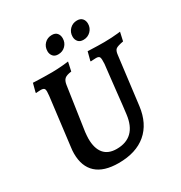

<svg xmlns="http://www.w3.org/2000/svg" viewBox="-193 -967 1055 1118"><g transform="rotate(-30 335.0 -408.5)"><path d="M202 -242Q201 -231 200 -219.5Q199 -208 199 -199Q199 -134 227.5 -99.5Q256 -65 313 -65Q378 -65 415.5 -101.5Q453 -138 462 -211Q465 -231 469 -269Q473 -307 478 -352Q483 -397 487.5 -437.5Q492 -478 495 -504Q498 -530 498 -530Q500 -564 495.5 -574Q491 -584 472 -584Q464 -584 450 -583Q436 -582 436 -582L435 -586L450 -643Q450 -643 470 -642Q490 -641 516 -640.5Q542 -640 560 -640Q584 -640 609.5 -641.5Q635 -643 652.5 -645Q670 -647 670 -647L657 -589Q618 -582 606 -573Q594 -564 591 -536L551 -215Q537 -105 468 -46.5Q399 12 282 12Q183 12 133 -33.5Q83 -79 83 -166Q83 -185 86 -206L126 -530Q130 -563 125.5 -573.5Q121 -584 100 -584Q91 -584 79.5 -583Q68 -582 68 -582L67 -586L82 -643Q82 -643 103.5 -642Q125 -641 155 -640.5Q185 -640 210 -640Q225 -640 244 -641Q263 -642 280.5 -643.5Q298 -645 309.5 -646.5Q321 -648 321 -648L308 -588Q275 -584 262 -572.5Q249 -561 245 -534ZM463 -712Q439 -712 427.5 -726Q416 -740 416 -759Q416 -789 436 -809Q456 -829 485 -829Q508 -829 520 -815.5Q532 -802 532 -781Q532 -752 512 -732Q492 -712 463 -712ZM293 -712Q270 -712 258.5 -726Q247 -740 247 -759Q247 -789 266.5 -809Q286 -829 316 -829Q339 -829 350.5 -815.5Q362 -802 362 -781Q362 -752 342.5 -732Q323 -712 293 -712Z"/></g></svg>

Font: Alegreya SemiBold
Style: Italic
Weight: 600
Italic angle: -7°
Designer: Juan Pablo del Peral
Foundry: Huerta Tipografica
Version: Version 2.009